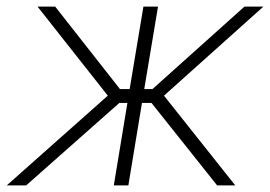

<svg xmlns="http://www.w3.org/2000/svg" viewBox="-38 -559 814 579"><path d="M-17.6 0 287.1 -270.5 75.2 -539.1H128.4L323.7 -290.5H353L394.5 -539.1H438.5L397 -290.5H421.9L699.2 -539.1H756.3L456.5 -270.5L671.4 0H616.7L418.9 -248.5H390.1L349.1 0H305.2L346.2 -248.5H321.8L41 0Z"/></svg>

Font: Inter 18pt ExtraLight
Style: Italic
Weight: 250
Italic angle: -9.3988°
Designer: Rasmus Andersson
Foundry: rsms
Version: Version 4.001;git-66647c0bb